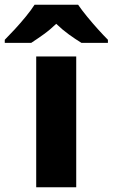

<svg xmlns="http://www.w3.org/2000/svg" viewBox="-79 -786 473 806"><path d="M241 0H73V-549H241ZM249 -766Q264 -744 286.5 -716.5Q309 -689 332.5 -663Q356 -637 374 -619V-606H263Q237 -622 210 -641.5Q183 -661 157 -686Q131 -661 104.5 -642Q78 -623 52 -606H-59V-619Q-40 -638 -16.5 -663.5Q7 -689 29.5 -716.5Q52 -744 66 -766Z"/></svg>

Font: Noto Sans Armenian ExtraBold
Style: Regular
Weight: 800
Version: Version 2.007